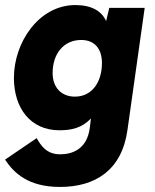

<svg xmlns="http://www.w3.org/2000/svg" viewBox="-21 -524 612 759"><path d="M216 215C357 215 461 148 483 -11L551 -493H411L398.5 -440.5C381.5 -480 341 -504 277 -504C133 -504 34 -357 34 -216C34 -97 99 -9 214 -9C262 -9 302 -18 338.5 -55.5L334 -19C323 68 262 86 217 86C163 86 141 52 124 22L-1 107C34 160 91 215 216 215ZM187 -235C187 -313 232 -366 300 -366C354 -366 382 -330 382 -275C382 -201 344 -142 275 -142C220 -142 187 -180 187 -235Z"/></svg>

Font: HK Grotesk Black
Style: Italic
Weight: 900
Italic angle: -16°
Designer: Alfredo Marco Pradil
Foundry: Hanken Design Co.
Version: Version 3.001;FEAKit 1.0